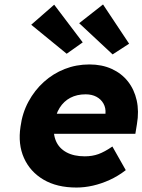

<svg xmlns="http://www.w3.org/2000/svg" viewBox="-20 -831 639 861"><path d="M323 10Q235 10 175 -25.5Q115 -61 87.5 -122.5Q60 -184 72 -263Q80 -324 107.5 -375Q135 -426 176.5 -463.5Q218 -501 270 -521.5Q322 -542 381 -542Q437 -542 481 -522Q525 -502 553.5 -466Q582 -430 593 -381Q604 -332 594 -274L587 -231H164L154 -321H470L450 -302L453 -322Q455 -347 444 -366.5Q433 -386 412.5 -397Q392 -408 364 -408Q325 -408 295.5 -392.5Q266 -377 247.5 -347.5Q229 -318 223 -275Q217 -231 231 -198.5Q245 -166 278 -148Q311 -130 360 -130Q394 -130 421.5 -140Q449 -150 484 -174L544 -68Q509 -41 471.5 -24Q434 -7 396.5 1.5Q359 10 323 10ZM485 -587 335 -727 442 -811 559 -635ZM279 -590 120 -720 223 -810 351 -641Z"/></svg>

Font: Lexend
Style: Bold Italic
Weight: 700
Italic angle: -8.13011°
Designer: Bonnie Shaver-Troup, Thomas Jockin
Foundry: Lexend
Version: Version 1.007